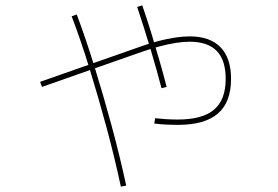

<svg xmlns="http://www.w3.org/2000/svg" viewBox="-20 -648 1040 718"><path d="M645 -181Q627 -181 603.5 -182Q580 -183 557 -186L560 -206Q577 -204 599 -202.5Q621 -201 645 -201Q737 -201 780.5 -238Q824 -275 824 -353Q824 -423 790.5 -457.5Q757 -492 689 -492Q666 -492 637 -487.5Q608 -483 576.5 -474.5Q545 -466 513 -455L137 -323L130 -342L506 -474Q539 -486 572 -494.5Q605 -503 635 -507.5Q665 -512 689 -512Q765 -512 804.5 -471.5Q844 -431 844 -353Q844 -266 795 -223.5Q746 -181 645 -181ZM432 50Q408 -62 377.5 -174.5Q347 -287 314.5 -392.5Q282 -498 248 -587L267 -594Q301 -503 334 -396.5Q367 -290 397.5 -177.5Q428 -65 452 46ZM584 -318Q567 -384 543 -464Q519 -544 493 -622L512 -628Q530 -576 546.5 -522Q563 -468 577.5 -417.5Q592 -367 603 -323Z"/></svg>

Font: M PLUS 2 Thin Thin
Style: Regular
Weight: 250
Version: Version 1.001